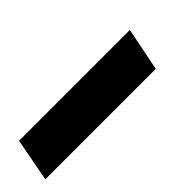

<svg xmlns="http://www.w3.org/2000/svg" viewBox="-74 -144 419 419"><g transform="rotate(-45 135.5 66.0)"><path d="M290 16 270 116H-71L-52 16Z"/></g></svg>

Font: MedMera Sans Semibold
Style: Italic
Weight: 600
Italic angle: -11°
Designer: Kasper Nordkvist
Foundry: UNCUT.wtf
Version: Version 1.300